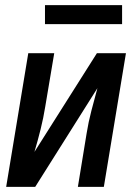

<svg xmlns="http://www.w3.org/2000/svg" viewBox="-20 -727 540 747"><path d="M4 0 90 -520H191L156 -312Q149 -268 138 -224Q127 -180 114 -136L357 -520H470L384 0H283L317 -208Q324 -252 335.5 -296Q347 -340 359 -384L117 0ZM455 -633H155V-707H455Z"/></svg>

Font: Iosevka Semibold Oblique
Style: Regular
Weight: 600
Italic angle: -9°
Monospace: yes
Designer: Belleve Invis
Foundry: Belleve Invis
Version: Version 32.5.0; ttfautohint (v1.8.4)